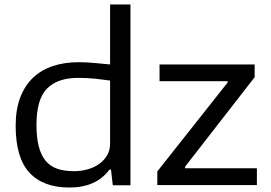

<svg xmlns="http://www.w3.org/2000/svg" viewBox="-20 -828 1209 858"><path d="M683 -62 997 -459V-465H693V-540H1118V-483L807 -83V-76H1128V-1H683ZM290 10Q173 10 111.5 -56.5Q50 -123 50 -266Q50 -339 70.5 -392.5Q91 -446 128 -481Q165 -516 216.5 -533Q268 -550 331 -550Q372 -550 408 -546Q444 -542 472 -540V-808H563V0H484L476 -70H469Q410 10 290 10ZM311 -63Q343 -63 372.5 -71.5Q402 -80 424 -96Q446 -112 459 -134.5Q472 -157 472 -186V-468Q445 -472 408 -476Q371 -480 329 -480Q237 -480 190 -432Q143 -384 143 -270Q143 -214 153 -174.5Q163 -135 183.5 -110Q204 -85 235.5 -74Q267 -63 311 -63Z"/></svg>

Font: Encode Sans Wide
Style: Regular
Weight: 400
Designer: Pablo Impallari, Andres Torresi
Foundry: Pablo Impallari, Andres Torresi
Version: Version 1.000; ttfautohint (v1.00) -l 8 -r 50 -G 200 -x 14 -